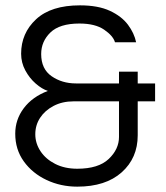

<svg xmlns="http://www.w3.org/2000/svg" viewBox="-20 -690 620 718"><path d="M269 8Q207 8 154 -17Q101 -42 69 -86.5Q37 -131 37 -190Q37 -243 69 -285.5Q101 -328 159 -350Q137 -357 113.5 -377.5Q90 -398 74.5 -427Q59 -456 59 -489Q59 -566 115 -618Q171 -670 279 -670Q347 -670 391 -649.5Q435 -629 458.5 -597.5Q482 -566 489 -532H410Q403 -556 369.5 -579Q336 -602 277 -602Q203 -602 168.5 -568.5Q134 -535 134 -488Q134 -432 173 -405Q212 -378 264 -378H425V-422H495V-378H560V-311H495V-184Q495 -99 435 -45.5Q375 8 269 8ZM269 -59Q348 -59 386.5 -95.5Q425 -132 425 -178V-311H255Q213 -311 180.5 -294Q148 -277 130 -249.5Q112 -222 112 -188Q112 -154 131.5 -124.5Q151 -95 186.5 -77Q222 -59 269 -59Z"/></svg>

Font: Questrial
Style: Regular
Weight: 400
Designer: Joe Prince, Laura Meseguer
Foundry: Joe Prince, Laura Meseguer
Version: Version 2.000; ttfautohint (v1.8.3)